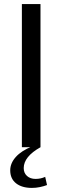

<svg xmlns="http://www.w3.org/2000/svg" viewBox="-20 -720 305 939"><path d="M178 -700V0H87V-700ZM136 199Q87 199 58.5 176.5Q30 154 30 113Q30 78 57.5 47.5Q85 17 137 -4L178 0Q137 23 116.5 48.5Q96 74 96 102Q96 126 112 140.5Q128 155 154 155Q179 155 201 145L210 185Q194 191 175 195Q156 199 136 199Z"/></svg>

Font: Pathway Extreme 72pt Medium
Style: Regular
Weight: 500
Designer: Eduardo Rodriguez Tunni
Foundry: Eduardo Rodriguez Tunni
Version: Version 1.001;gftools[0.9.26]